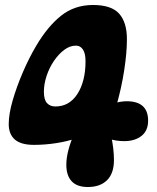

<svg xmlns="http://www.w3.org/2000/svg" viewBox="-20 -732 629 770"><path d="M332 18Q289 18 267.5 -5Q246 -28 246 -71Q246 -98 254 -129Q262 -160 275 -190L281 -176Q250 -165 205.5 -158Q161 -151 116 -151Q64 -151 39.5 -172.5Q15 -194 15 -234Q15 -275 31 -330Q47 -385 72 -443Q97 -501 125 -548Q171 -626 225 -669Q279 -712 353 -712Q427 -712 458 -677Q489 -642 489 -575Q489 -521 478 -449.5Q467 -378 446 -305L433 -316Q446 -321 461 -323.5Q476 -326 488 -326Q574 -326 574 -248Q574 -208 547.5 -187Q521 -166 478 -166Q461 -166 445.5 -168.5Q430 -171 419 -175L427 -180Q431 -163 434 -138Q437 -113 437 -90Q437 -37 409.5 -9.5Q382 18 332 18ZM202 -305Q230 -305 252 -317.5Q274 -330 290 -354.5Q306 -379 314.5 -412Q323 -445 323 -486Q323 -518 312.5 -533.5Q302 -549 285 -549Q260 -549 237.5 -532Q215 -515 196.5 -488Q178 -461 167 -428Q156 -395 156 -364Q156 -332 168.5 -318.5Q181 -305 202 -305Z"/></svg>

Font: DynaPuff Medium
Style: Regular
Weight: 500
Version: Version 2.000